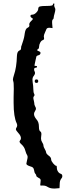

<svg xmlns="http://www.w3.org/2000/svg" viewBox="-20 -884 435 1100"><path d="M229 -49Q229 -43 236.5 -30Q244 -17 244 -12Q244 -4 258 7Q273 17 273 29Q273 38 284.5 52Q296 66 303 66Q306 66 306 81Q306 90 312.5 99.5Q319 109 329 112Q337 115 337 125Q337 134 330 141Q322 151 322 172L321 194L296 196H287Q268 196 253 187Q241 179 226 179H222Q212 180 211 178Q210 176 212 161Q213 156 213 149Q213 140 201 135Q188 128 188 123Q188 117 183 112Q177 106 175 90Q173 80 168.5 76Q164 72 153 69Q131 62 131 54Q131 52 135 34Q141 13 136 6Q130 -3 125 -21Q120 -42 103 -57Q87 -71 94 -78Q100 -84 100 -92Q100 -106 85 -122Q71 -137 71 -144Q71 -148 76 -156Q81 -165 76 -177Q58 -213 58 -295V-327Q58 -336 58.5 -352Q59 -368 59 -375Q59 -413 56 -418Q54 -424 54 -427Q54 -436 60 -454Q75 -497 77 -564Q78 -588 90 -594Q98 -597 99.5 -601.5Q101 -606 101 -612.5Q101 -619 104 -624Q117 -663 117 -666L118 -670Q119 -674 120 -681Q121 -688 122 -694Q126 -720 138 -725Q151 -731 148 -741Q145 -750 158 -763Q167 -771 168 -774.5Q169 -778 163 -781Q154 -786 154.5 -793Q155 -800 165 -800Q176 -800 187.5 -811.5Q199 -823 199 -833Q199 -844 208.5 -847Q218 -850 249 -850Q283 -850 283 -857Q283 -864 289 -864Q293 -864 291 -857Q289 -849 294 -840Q297 -836 297 -829Q297 -822 292.5 -806Q288 -790 288 -786Q288 -776 283 -773Q277 -769 279 -747L281 -723L264 -725Q249 -725 246 -717Q245 -713 238 -698.5Q231 -684 231 -676Q231 -671 232 -669Q235 -657 225 -654Q217 -652 210.5 -640Q204 -628 204 -617Q204 -606 199 -604Q185 -595 204 -590Q212 -587 212 -581Q212 -570 199 -567Q188 -564 188 -558L185 -545Q182 -532 179.5 -519.5Q177 -507 178 -507Q179 -507 182.5 -506.5Q186 -506 187 -506Q191 -506 192 -503.5Q193 -501 191 -498.5Q189 -496 185 -496Q177 -496 175.5 -489Q174 -482 179 -473Q184 -463 174 -450Q166 -441 166 -427Q166 -419 167 -414Q171 -390 171 -372Q171 -354 176 -346Q180 -338 174 -332Q171 -329 171 -323Q171 -318 173.5 -309Q176 -300 176 -296Q176 -283 182 -273Q190 -261 182 -250Q175 -240 175 -230Q175 -217 189 -200Q203 -185 203 -159Q203 -135 211 -131Q220 -126 216 -104Q215 -99 215 -91Q215 -79 221 -70Q229 -58 229 -49ZM189 -409Q179 -409 179 -419Q179 -429 189 -429Q199 -429 199 -419Q199 -409 189 -409Z"/></svg>

Font: Senatorium Sm3
Style: Regular
Weight: 400
Designer: crossinguard
Version: Version 001.006